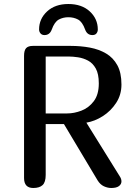

<svg xmlns="http://www.w3.org/2000/svg" viewBox="-20 -938 683 958"><path d="M100 -659Q100 -687 110.5 -698Q121 -709 144 -709H333Q383 -709 428.5 -700.5Q474 -692 509.5 -671Q545 -650 565.5 -612.5Q586 -575 586 -516Q586 -465 559.5 -424.5Q533 -384 493 -358.5Q453 -333 411 -326L577 -59Q586 -46 586 -33Q586 -19 573.5 -9.5Q561 0 535 0Q517 0 498.5 -8.5Q480 -17 467 -38L299 -319H208V-65Q208 -29 192.5 -14.5Q177 0 146 0Q100 0 100 -50ZM208 -656V-372H315Q350 -372 386.5 -386Q423 -400 448 -433Q473 -466 473 -522Q473 -569 458 -596Q443 -623 419.5 -635.5Q396 -648 370 -652Q344 -656 323 -656ZM468 -791Q468 -780 461.5 -771.5Q455 -763 441 -763Q415 -763 405 -790Q391 -829 369.5 -840.5Q348 -852 321 -852Q295 -852 273.5 -840.5Q252 -829 238 -790Q228 -763 202 -763Q189 -763 182 -771.5Q175 -780 175 -791Q175 -844 215 -881Q255 -918 321 -918Q388 -918 428 -881Q468 -844 468 -791Z"/></svg>

Font: Marmelad
Style: Regular
Weight: 400
Designer: Manvel Shmavonyan
Foundry: Cyreal
Version: Version 1.110; ttfautohint (v1.8.4.7-5d5b)